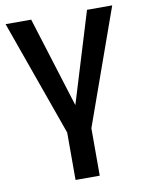

<svg xmlns="http://www.w3.org/2000/svg" viewBox="-88 -618 712 923"><g transform="rotate(-10 268.0 -156.0)"><path d="M3.9 -553.7H128.9L266.6 -112.3L401.4 -553.7H524.4L323.2 10.7V242.2H205.1V10.7Z"/></g></svg>

Font: GenEi M Gothic v2 Medium
Style: Regular
Weight: 500
Version: Version 2.0